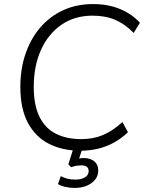

<svg xmlns="http://www.w3.org/2000/svg" viewBox="-20 -733 710 944"><path d="M376 8Q288 8 221.5 -25.5Q155 -59 117.5 -128.5Q80 -198 80 -306Q80 -393 105 -467Q130 -541 176.5 -596Q223 -651 289 -682Q355 -713 438 -713Q512 -713 570.5 -688.5Q629 -664 668 -621L637 -571Q596 -614 547.5 -635Q499 -656 435 -656Q346 -656 281 -610.5Q216 -565 181 -486.5Q146 -408 146 -306Q146 -215 174.5 -158Q203 -101 255.5 -75Q308 -49 380 -49Q438 -49 486 -69Q534 -89 582 -133L609 -83Q578 -53 541 -32.5Q504 -12 462.5 -2Q421 8 376 8ZM347 191Q323 191 301 186Q279 181 265 172L279 133Q297 142 312.5 146Q328 150 352 150Q379 150 397.5 139Q416 128 416 108Q416 95 407 87.5Q398 80 381 80Q370 80 358.5 81.5Q347 83 330 89L316 75L346 -20H391L366 55L345 51Q358 48 369.5 46Q381 44 391 44Q412 44 428.5 51Q445 58 454 72Q463 86 463 105Q463 143 430 167Q397 191 347 191Z"/></svg>

Font: Nunito Sans 12pt Light
Style: Italic
Weight: 300
Italic angle: -9°
Designer: Vernon Adams
Foundry: Vernon Adams
Version: Version 3.101;gftools[0.9.27]